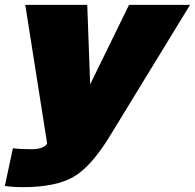

<svg xmlns="http://www.w3.org/2000/svg" viewBox="-52 -560 802 790"><path d="M400 0Q323 126 250 168Q177 210 43 210Q-1 210 -32 205L1 50Q33 54 77 54Q127 54 142 31L52 -540H307L319 -213L479 -540H730Z"/></svg>

Font: Nacelle Black
Style: Italic
Weight: 900
Italic angle: -12°
Designer: Sora Sagano
Foundry: Sora Sagano
Version: Version 1.000;FEAKit 1.0